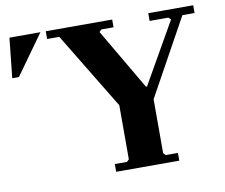

<svg xmlns="http://www.w3.org/2000/svg" viewBox="-254 -762 999 854"><g transform="rotate(-10 245.5 -335.0)"><path d="M269 -20V-289L59 -635H4V-670H304V-635H249L239 -625L400 -350H405L562 -625L552 -635H467V-670H670V-635H615L424 -289V-20ZM204 0V-35H259L269 -45H424L434 -35H489V0ZM-179 -490 -160 -670H-20L-149 -490Z"/></g></svg>

Font: Brygada 1918
Style: Regular
Weight: 400
Designer: Mateusz Machalski | Borys Kosmynka | Przemek Hoffer
Foundry: NIEPODLEGLA 2018
Version: Version 3.006